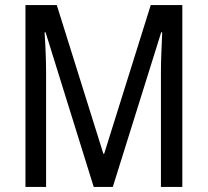

<svg xmlns="http://www.w3.org/2000/svg" viewBox="-20 -734 815 754"><path d="M348 0 159 -607H155Q158 -563 159.5 -522Q161 -481 161 -451V0H80V-714H203L386 -130H389L572 -714H696V0H612V-451Q612 -482 613.5 -522Q615 -562 617 -607H613L423 0Z"/></svg>

Font: Noto Sans Thai Cond
Style: Regular
Weight: 400
Width: 3
Designer: Monotype Design Team
Foundry: Monotype Imaging Inc.
Version: Version 2.002; ttfautohint (v1.8.4.7-5d5b)